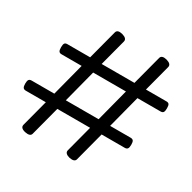

<svg xmlns="http://www.w3.org/2000/svg" viewBox="-195 -1094 1316 1314"><g transform="rotate(30 462.5 -437.0)"><path d="M166 20Q123 10 131 -19L186 -228H28Q13 -228 6.5 -237Q0 -246 0 -268Q0 -291 6.5 -299.5Q13 -308 28 -308H207L274 -566H115Q100 -566 94 -575Q88 -584 88 -606Q88 -629 94 -637.5Q100 -646 115 -646H295L356 -878Q363 -905 406 -894Q448 -882 441 -855L386 -646H645L706 -878Q713 -905 756 -894Q798 -882 791 -855L736 -646H898Q913 -646 919 -637.5Q925 -629 925 -606Q925 -584 919 -575Q913 -566 898 -566H715L648 -308H810Q825 -308 831.5 -299.5Q838 -291 838 -268Q838 -246 831.5 -237Q825 -228 810 -228H627L566 4Q559 29 516 20Q496 15 486.5 5Q477 -5 481 -19L536 -228H277L216 4Q209 29 166 20ZM298 -308H557L624 -566H365Z"/></g></svg>

Font: Playwrite PE
Style: Regular
Weight: 400
Designer: Veronika Burian, José Scaglione
Foundry: TypeTogether
Version: Version 1.002